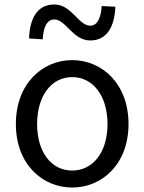

<svg xmlns="http://www.w3.org/2000/svg" viewBox="-20 -826 646 859"><path d="M303 13C436 13 555 -91 555 -271C555 -452 436 -557 303 -557C170 -557 51 -452 51 -271C51 -91 170 13 303 13ZM303 -63C209 -63 146 -146 146 -271C146 -396 209 -481 303 -481C397 -481 461 -396 461 -271C461 -146 397 -63 303 -63ZM384 -645C461 -645 493 -711 496 -796L435 -799C432 -748 416 -711 384 -711C331 -711 301 -806 223 -806C145 -806 113 -741 110 -654L171 -650C174 -704 190 -739 223 -739C275 -739 305 -645 384 -645Z"/></svg>

Font: Noto Sans CJK TC Regular
Style: Regular
Weight: 400
Designer: Ryoko NISHIZUKA (kana & ideographs); Paul D. Hunt (Latin, Greek & Cyrillic); Wenlong ZHANG (bopomofo); Sandoll Communica
Foundry: Adobe Systems Incorporated
Version: Version 1.001;PS 1.001;hotconv 1.0.78;makeotf.lib2.5.61930